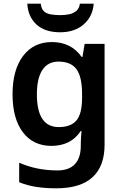

<svg xmlns="http://www.w3.org/2000/svg" viewBox="-20 -781 667 1041"><path d="M262 -553Q313 -553 353.5 -533Q394 -513 423 -472H427L439 -543H547V4Q547 120 481.5 180Q416 240 285 240Q227 240 177.5 232.5Q128 225 84 207V101Q178 143 292 143Q354 143 386 109Q418 75 418 10V-4Q418 -20 419.5 -39.5Q421 -59 422 -71H418Q390 -29 350 -9.5Q310 10 259 10Q160 10 104 -64Q48 -138 48 -270Q48 -402 105 -477.5Q162 -553 262 -553ZM297 -447Q240 -447 210 -402Q180 -357 180 -269Q180 -181 209.5 -136.5Q239 -92 299 -92Q364 -92 394.5 -128Q425 -164 425 -251V-270Q425 -365 394.5 -406Q364 -447 297 -447ZM488 -761Q483 -692 434 -649Q385 -606 306 -606Q224 -606 178 -648Q132 -690 128 -761H201Q204 -733 218 -720Q232 -707 255 -703Q278 -699 307 -699Q332 -699 354.5 -703.5Q377 -708 393.5 -721.5Q410 -735 413 -761Z"/></svg>

Font: Noto Sans Adlam Unjoined SemiBold
Style: Regular
Weight: 600
Version: Version 3.001